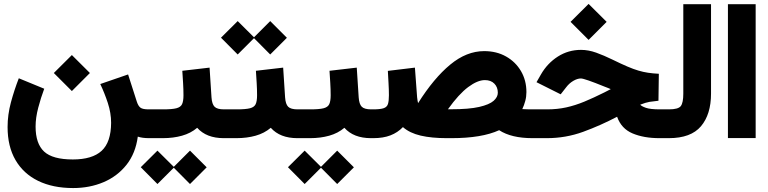

<svg xmlns="http://www.w3.org/2000/svg" viewBox="-20 -703 3908 977"><path d="M253.9 -331.5 345.7 -422.9 437.5 -331.5 345.7 -239.7ZM545.4 -78.1Q545.4 -127.9 528.6 -179.2Q511.7 -230.5 490.2 -275.4L631.8 -324.2L676.3 -185.5Q683.6 -163.1 695.1 -154.8Q706.5 -146.5 736.3 -146.5H755.9V0H738.3Q704.1 0 681.2 -7.8Q669.9 77.1 623.8 135.5Q577.6 193.8 507.1 223.9Q436.5 253.9 352.1 253.9Q249 253.9 174.3 217.5Q99.6 181.2 59.1 111.8Q18.6 42.5 18.6 -56.6Q18.6 -119.1 35.6 -182.4Q52.7 -245.6 75.7 -304.7L205.1 -251.5Q188 -206.1 174.6 -155Q161.1 -104 161.1 -59.1Q161.1 27.8 204.3 68.1Q247.6 108.4 350.6 108.4Q449.2 108.4 497.1 64.5Q544.9 20.5 545.4 -78.1Z M1130.4 0H1118.7Q1030.3 0 983.4 -52.7Q950.7 -24.9 906.2 -12.5Q861.8 0 809.1 0H736.3V-146.5H810.1Q855.5 -146.5 877.4 -152.1Q899.4 -157.7 906.5 -173.1Q913.6 -188.5 913.6 -218.3Q913.6 -248.5 911.6 -281Q909.7 -313.5 907.7 -342.8L1046.4 -358.9L1056.2 -207.5Q1058.6 -172.9 1072 -159.7Q1085.4 -146.5 1119.6 -146.5H1130.4ZM696.3 147.9 781.2 63.5 864.3 146 946.8 63.5 1031.7 148.4 946.8 233.4 864.3 150.4 781.2 233.4Z M1504.9 0H1493.2Q1404.8 0 1357.9 -52.7Q1325.2 -24.9 1280.8 -12.5Q1236.3 0 1183.6 0H1110.8V-146.5H1184.6Q1230 -146.5 1252 -152.1Q1273.9 -157.7 1281 -173.1Q1288.1 -188.5 1288.1 -218.3Q1288.1 -248.5 1286.1 -281Q1284.2 -313.5 1282.2 -342.8L1420.9 -358.9L1430.7 -207.5Q1433.1 -172.9 1446.5 -159.7Q1460 -146.5 1494.1 -146.5H1504.9ZM1104.5 -511.2 1189.5 -595.7 1272.5 -513.2 1355 -595.7 1439.9 -510.7 1355 -425.8 1272.5 -508.8 1189.5 -425.8Z M1879.4 0H1867.7Q1779.3 0 1732.4 -52.7Q1699.7 -24.9 1655.3 -12.5Q1610.8 0 1558.1 0H1485.4V-146.5H1559.1Q1604.5 -146.5 1626.5 -152.1Q1648.4 -157.7 1655.5 -173.1Q1662.6 -188.5 1662.6 -218.3Q1662.6 -248.5 1660.6 -281Q1658.7 -313.5 1656.7 -342.8L1795.4 -358.9L1805.2 -207.5Q1807.6 -172.9 1821 -159.7Q1834.5 -146.5 1868.7 -146.5H1879.4ZM1445.3 147.9 1530.3 63.5 1613.3 146 1695.8 63.5 1780.8 148.4 1695.8 233.4 1613.3 150.4 1530.3 233.4Z M2107.4 -178.2Q2187.5 -305.2 2270.8 -374Q2354 -442.9 2443.8 -442.9Q2506.8 -442.9 2555.2 -415.5Q2603.5 -388.2 2631.1 -341.1Q2658.7 -293.9 2658.7 -234.4Q2658.7 -210.9 2652.8 -189.2Q2647 -167.5 2637.7 -147.9Q2660.6 -146.5 2689.5 -146.5H2704.1V0H2689.5Q2582 0 2520 -40.5Q2431.6 0 2277.8 0H2252.9Q2176.3 0 2120.6 -12.9Q2064.9 -25.9 2030.3 -56.2Q2003.4 -28.3 1966.8 -14.2Q1930.2 0 1879.4 0H1859.9V-146.5H1878.9Q1916 -146.5 1932.9 -152.6Q1949.7 -158.7 1954.3 -174.3Q1959 -189.9 1959 -218.3Q1959 -247.1 1957 -280.3Q1955.1 -313.5 1953.6 -342.3L2091.3 -358.9L2102.5 -208Q2103.5 -198.7 2104.7 -191.2Q2106 -183.6 2107.4 -178.2ZM2275.9 -147Q2366.7 -147 2418.5 -158.9Q2470.2 -170.9 2491.7 -189.9Q2513.2 -209 2513.2 -231Q2513.2 -259.3 2495.6 -277.3Q2478 -295.4 2447.3 -295.4Q2410.2 -295.4 2362.5 -260Q2314.9 -224.6 2259.3 -147Z M2883.3 -591.8 2975.1 -683.1 3066.9 -591.8 2975.1 -500ZM3330.6 -190.4Q3302.7 -187.5 3284.7 -184.6Q3266.6 -181.6 3237.8 -170.4Q3243.7 -162.6 3266.4 -154.5Q3289.1 -146.5 3337.4 -146.5H3363.8V0H3335.4Q3255.9 0 3198.7 -24.2Q3141.6 -48.3 3120.1 -108.9Q3035.6 -64.5 2947.3 -32.2Q2858.9 0 2762.7 0H2684.6V-146.5H2764.2Q2815.9 -146.5 2861.3 -156.5Q2906.7 -166.5 2953.4 -185.8Q3000 -205.1 3054.7 -232.4L3087.9 -249.5Q3080.6 -252.4 3073.2 -255.6Q3065.9 -258.8 3056.2 -262.2Q2954.1 -303.7 2936 -303.7Q2918 -303.7 2897.2 -291.5Q2876.5 -279.3 2861.3 -259.3L2833 -223.1L2710 -284.7L2732.9 -324.7Q2765.6 -381.3 2818.8 -415.3Q2872.1 -449.2 2936.5 -449.2Q2974.1 -449.2 3013.7 -435.1Q3053.2 -420.9 3097.2 -399.4Q3141.1 -377.9 3172.4 -364.5Q3203.6 -351.1 3228.5 -343.8Q3253.4 -336.4 3277.8 -332.8Q3302.2 -329.1 3332.5 -327.6Z M3344.2 0V-146.5H3383.8Q3431.6 -146.5 3444.3 -163.3Q3457 -180.2 3457 -226.1V-681.6H3598.1V-226.6Q3598.1 -121.1 3546.9 -60.5Q3495.6 0 3383.3 0Z M3684.1 -681.6H3825.2V-0.5H3684.1Z"/></svg>

Font: Vazir Black WOL-UI
Style: Black-WOL-UI
Weight: 900
Designer: Saber Rastikerdar
Foundry: Saber Rastikerdar
Version: Version 30.0.0